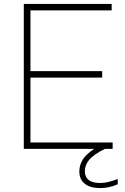

<svg xmlns="http://www.w3.org/2000/svg" viewBox="-20 -760 640 980"><path d="M581 153.5V180.5Q537 200 492 200Q440.5 200 412.8 178Q385 156 385 115.5Q385 82.5 402.5 54.5Q420 26.5 460.5 0H101.5V-740H550V-707H135.5V-397H501.5V-364H135.5V-33H555V0H515Q458 28.5 435.5 55.2Q413 82 413 114Q413 143.5 432.8 158.8Q452.5 174 490.5 174Q511 174 531.5 169.2Q552 164.5 581 153.5Z"/></svg>

Font: Encode Sans Semi Expanded Thin
Style: Regular
Weight: 250
Width: 6
Designer: Multiple Designers
Foundry: Impallari Type
Version: Version 2.000